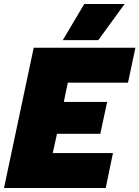

<svg xmlns="http://www.w3.org/2000/svg" viewBox="-30 -937 695 957"><path d="M390 -917H591L460 -737H283ZM138 -699H645L608 -525H308L288 -429H504L470 -270H254L233 -174H533L497 0H-10Z"/></svg>

Font: Prompt ExtraBold
Style: Italic
Weight: 800
Italic angle: -12°
Designer: Katatrad Team
Foundry: CadsonDemak
Version: Version 1.001